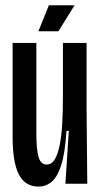

<svg xmlns="http://www.w3.org/2000/svg" viewBox="-20 -689 377 720"><path d="M124.3 10.7Q74.3 10.7 50.8 -34.7Q27.3 -80 27.3 -176V-528H116.3V-190Q116.3 -127.7 124.7 -99.8Q133 -72 155 -72Q173 -72 184.5 -90Q196 -108 203.2 -141.7Q210.3 -175.3 213.2 -222.8Q216 -270.3 216 -330V-528H304.7V-281L307.3 0H225.3L238 -198.3H229.3Q224 -113.3 209.2 -68.5Q194.3 -23.7 172.8 -6.5Q151.3 10.7 124.3 10.7ZM199 -571.7H124L163.3 -669.3H259.7Z"/></svg>

Font: Bricolage Grotesque 96pt ExtraBold Condensed
Style: Regular
Weight: 800
Width: 3
Version: Version 1.001;gftools[0.9.33.dev8+g029e19f]